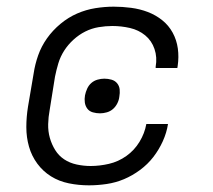

<svg xmlns="http://www.w3.org/2000/svg" viewBox="-20 -548 640 576"><path d="M247 8Q216 8 186.5 2Q157 -4 133 -19Q109 -34 92 -57Q75 -80 67 -108Q59 -136 59 -166.5Q59 -197 64 -228L81 -328Q85 -355 94.5 -382Q104 -409 121 -433Q138 -457 161.5 -476.5Q185 -496 211.5 -507.5Q238 -519 266 -523.5Q294 -528 321 -528Q347 -528 373.5 -524.5Q400 -521 423.5 -512Q447 -503 466.5 -487.5Q486 -472 498 -450Q510 -428 513.5 -402.5Q517 -377 513 -350L512 -344H447V-348Q452 -376 443.5 -401Q435 -426 415.5 -442Q396 -458 370 -464Q344 -470 317 -470Q297 -470 276 -466.5Q255 -463 236 -453.5Q217 -444 200.5 -429Q184 -414 172.5 -396Q161 -378 155 -358Q149 -338 145 -318L129 -218Q125 -197 124.5 -175.5Q124 -154 129.5 -134.5Q135 -115 145.5 -98Q156 -81 172.5 -70Q189 -59 210 -54.5Q231 -50 252 -50Q279 -50 307 -56.5Q335 -63 359 -80Q383 -97 398.5 -122.5Q414 -148 419 -176H484Q480 -150 468.5 -124.5Q457 -99 440 -77Q423 -55 400 -38Q377 -21 352 -10.5Q327 0 300 4Q273 8 247 8ZM280 -208Q269 -208 258.5 -211Q248 -214 242 -222Q236 -230 234.5 -240.5Q233 -251 235 -262Q237 -272 241.5 -282Q246 -292 254 -299Q262 -306 272.5 -309Q283 -312 293 -312Q304 -312 314.5 -309Q325 -306 331.5 -298Q338 -290 339 -279.5Q340 -269 338 -258Q337 -248 332 -238Q327 -228 319 -221Q311 -214 300.5 -211Q290 -208 280 -208Z"/></svg>

Font: Iosevka Aile Light Oblique
Style: Regular
Weight: 300
Italic angle: -9°
Designer: Belleve Invis
Foundry: Belleve Invis
Version: Version 31.1.0; ttfautohint (v1.8.4)